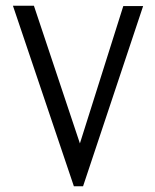

<svg xmlns="http://www.w3.org/2000/svg" viewBox="-20 -644 540 668"><path d="M25 -624 237 4H269L478 -623H409L258 -145L98 -624Z"/></svg>

Font: Inconsolatazi4
Style: Regular
Weight: 400
Designer: Raph Levien, Kirill Tkachev
Foundry: Cyreal
Version: Version 1.013